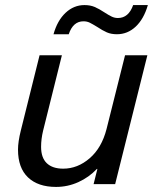

<svg xmlns="http://www.w3.org/2000/svg" viewBox="-20 -726 616 757"><path d="M51 -136Q51 -167 62 -211L136 -508H224L150 -211Q142 -178 142 -147Q142 -104 164.5 -82.5Q187 -61 229 -61Q286 -61 333.5 -102Q381 -143 400 -217L473 -508H561L434 0H349L364 -60H362Q331 -27 289 -8Q247 11 201 11Q130 11 90.5 -26.5Q51 -64 51 -136ZM441 -591Q418 -591 401 -598.5Q384 -606 363 -620Q345 -631 334 -636.5Q323 -642 309 -642Q268 -642 251 -591H191Q206 -645 238.5 -675.5Q271 -706 313 -706Q336 -706 353.5 -698.5Q371 -691 392 -677Q409 -666 420.5 -660.5Q432 -655 445 -655Q487 -655 505 -706H563Q547 -651 515 -621Q483 -591 441 -591Z"/></svg>

Font: CST
Style: Italic
Weight: 400
Italic angle: -14°
Version: Version 1.00